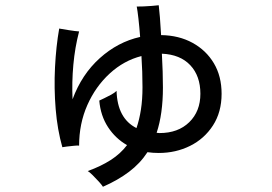

<svg xmlns="http://www.w3.org/2000/svg" viewBox="-20 -615 1040 733"><path d="M373 98Q368 90 356.5 77.5Q345 65 333.5 53.5Q322 42 315 38Q365 20 402.5 -4Q440 -28 465 -61Q421 -86 392.5 -129.5Q364 -173 359 -231Q365 -234 378 -240Q391 -246 404.5 -253.5Q418 -261 425 -268Q428 -163 501 -126Q512 -158 518 -196.5Q524 -235 524 -282Q524 -311 523 -341.5Q522 -372 520 -401Q453 -384 399 -334.5Q345 -285 313.5 -214Q282 -143 282 -59Q277 -60 262.5 -58.5Q248 -57 235 -55.5Q222 -54 218 -53Q199 -120 192.5 -199Q186 -278 190 -358Q194 -438 206 -506Q217 -504 242 -500Q267 -496 282 -495Q266 -434 260 -367.5Q254 -301 257 -236Q292 -331 361 -393Q430 -455 515 -474Q512 -513 508.5 -544Q505 -575 502 -590Q512 -590 528 -590.5Q544 -591 560.5 -592.5Q577 -594 586 -595Q588 -579 590.5 -548.5Q593 -518 595 -481Q663 -480 715 -451.5Q767 -423 796.5 -373.5Q826 -324 826 -257Q826 -187 793 -136Q760 -85 705.5 -58Q651 -31 586 -31Q564 -31 543 -34Q515 9 472.5 41Q430 73 373 98ZM589 -107Q660 -107 702.5 -148.5Q745 -190 745 -257Q745 -325 706.5 -366Q668 -407 598 -410Q600 -375 601 -341.5Q602 -308 602 -281Q602 -180 578 -108Q581 -108 583.5 -107.5Q586 -107 589 -107Z"/></svg>

Font: Zen Kaku Gothic Antique Medium
Style: Regular
Weight: 500
Designer: Yoshimichi Ohira
Foundry: Positype
Version: Version 1.002